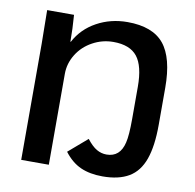

<svg xmlns="http://www.w3.org/2000/svg" viewBox="-79 -779 881 869"><g transform="rotate(10 361.5 -344.0)"><path d="M447.3 9.8Q389.2 9.8 346.7 -9Q304.2 -27.8 270.5 -72.3L356.9 -146.5Q380.9 -115.7 402.3 -103.3Q423.8 -90.8 447.8 -90.8Q510.3 -90.8 526.4 -160.2Q534.7 -193.8 534.7 -269V-417.5Q534.7 -512.7 501 -555.4Q467.3 -598.1 391.1 -598.1Q340.3 -598.1 295.9 -573.7Q251 -549.3 225.1 -507.3Q199.2 -465.3 199.2 -418V0H72.3V-533.2L70.3 -688H193.8Q196.3 -655.8 197.5 -625.2Q198.7 -594.7 198.7 -565.4H200.7Q233.9 -627.9 297.6 -662.8Q361.3 -697.8 438.5 -697.8Q554.2 -697.8 606 -634.8Q657.7 -571.8 657.7 -434.1V-264.6Q657.7 -166.5 636.2 -106Q614.7 -45.4 568.1 -17.8Q521.5 9.8 447.3 9.8Z"/></g></svg>

Font: Arimo SemiBold
Style: Regular
Weight: 600
Designer: Steve Matteson
Foundry: Monotype Imaging Inc.
Version: Version 1.33